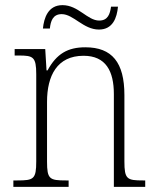

<svg xmlns="http://www.w3.org/2000/svg" viewBox="-20 -727 611 747"><path d="M365 -612C419 -612 435 -658 439 -701H412C408 -673 400 -647 366 -647C320 -647 285 -707 223 -707C167 -707 151 -657 147 -616H174C177 -644 185 -672 220 -672C266 -672 304 -612 365 -612ZM32 0H247V-25H236C173 -25 163 -30 163 -98V-331C163 -432 202 -510 305 -510C392 -510 423 -450 423 -361V0H545V-25H536C474 -25 464 -30 464 -99V-357C464 -484 416 -543 312 -543C244 -543 200 -518 165 -453H161L156 -536H37V-511H53C109 -511 121 -506 121 -438V-99C121 -30 111 -25 48 -25H32Z"/></svg>

Font: Noto Serif Sinhala SemiCondensed ExtraLight
Style: Regular
Weight: 200
Width: 4
Designer: Jelle Bosma - Monotype Design Team
Foundry: Monotype Imaging Inc.
Version: Version 2.007